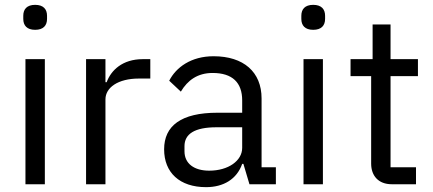

<svg xmlns="http://www.w3.org/2000/svg" viewBox="-20 -760 1788 792"><path d="M125 -637C159 -637 174 -655 174 -682V-695C174 -722 159 -740 125 -740C91 -740 76 -722 76 -695V-682C76 -655 91 -637 125 -637ZM85 -516V0H165V-516Z M335 0H415V-350C415 -399 467 -436 553 -436H600V-516H569C485 -516 438 -470 420 -421H415V-516H335Z M1009 0H1118V-70H1059V-354C1059 -463 985 -528 861 -528C768 -528 706 -482 678 -427L726 -382C754 -429 795 -459 857 -459C939 -459 979 -419 979 -346V-295H877C727 -295 657 -241 657 -144C657 -48 721 12 830 12C902 12 957 -21 979 -84H984ZM843 -56C781 -56 741 -85 741 -136V-157C741 -207 782 -235 873 -235H979V-150C979 -97 922 -56 843 -56Z M1272 -637C1306 -637 1321 -655 1321 -682V-695C1321 -722 1306 -740 1272 -740C1238 -740 1223 -722 1223 -695V-682C1223 -655 1238 -637 1272 -637ZM1232 -516V0H1312V-516Z M1596 0H1696V-70H1591V-446H1704V-516H1591V-659H1517V-516H1426V-446H1511V-85C1511 -35 1541 0 1596 0Z"/></svg>

Font: Braiins Sans
Style: Regular
Weight: 400
Designer: Mike Abbink, Paul van der Laan, Pieter van Rosmalen, Jiri Chlebus, Lubos Buracinsky
Foundry: Bold Monday, Sudetype
Version: Version 1.000;hotconv 1.0.109;makeotfexe 2.5.65596